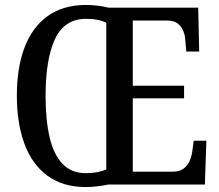

<svg xmlns="http://www.w3.org/2000/svg" viewBox="-20 -745 886 775"><path d="M327 10Q233 10 171 -36Q109 -82 78.5 -165Q48 -248 48 -359Q48 -470 78.5 -552Q109 -634 171.5 -679.5Q234 -725 328 -725Q349 -725 374.5 -722Q400 -719 418 -714H780L784 -537H732L728 -581Q727 -604 719 -622Q711 -640 696 -651Q681 -662 655 -662H516V-399H723V-348H516V-52H676Q703 -52 719 -63Q735 -74 744 -92.5Q753 -111 756 -133L762 -177H813L807 0H416Q398 4 373 7Q348 10 327 10ZM327 -46Q352 -46 372.5 -50Q393 -54 409 -61V-653Q394 -661 374 -665Q354 -669 328 -669Q240 -669 202 -587.5Q164 -506 164 -358Q164 -260 180.5 -190Q197 -120 233 -83Q269 -46 327 -46Z"/></svg>

Font: Noto Serif Khmer Condensed Medium
Style: Regular
Weight: 500
Width: 3
Designer: Danh Hong and the Monotype Design Team
Foundry: Monotype Imaging Inc.
Version: Version 2.004